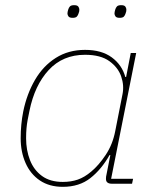

<svg xmlns="http://www.w3.org/2000/svg" viewBox="-20 -711 607 743"><path d="M491 0H413Q402 0 396 -4.5Q390 -9 390 -19Q390 -24 390.5 -27.5Q391 -31 392 -35L407 -111H404Q373 -56 330 -22Q287 12 223 12Q171 12 134.5 -12.5Q98 -37 79 -80Q60 -123 60 -176Q60 -203 62.5 -229Q65 -255 70 -280Q84 -348 115.5 -402Q147 -456 196 -487Q245 -518 309 -518Q373 -518 412.5 -489Q452 -460 465 -413H468L486 -506H507L410 -19H495ZM223 -7Q255 -7 281 -16Q307 -25 333 -47Q362 -71 389 -111.5Q416 -152 426 -204L454 -346Q461 -380 449 -415Q437 -450 403 -474.5Q369 -499 309 -499Q223 -499 168.5 -440Q114 -381 94 -282L87 -247Q84 -231 82.5 -214Q81 -197 81 -176Q81 -130 96 -91.5Q111 -53 142.5 -30Q174 -7 223 -7ZM261 -642Q249 -642 245 -647.5Q241 -653 241 -659Q241 -663 242 -666.5Q243 -670 244 -674Q246 -681 250.5 -686Q255 -691 267 -691Q279 -691 283 -685.5Q287 -680 287 -674Q287 -670 286.5 -667Q286 -664 284 -659Q282 -652 277.5 -647Q273 -642 261 -642ZM443 -642Q431 -642 427 -647.5Q423 -653 423 -659Q423 -663 424 -666.5Q425 -670 426 -674Q428 -681 432.5 -686Q437 -691 449 -691Q461 -691 465 -685.5Q469 -680 469 -674Q469 -670 468.5 -667Q468 -664 466 -659Q464 -652 459.5 -647Q455 -642 443 -642Z"/></svg>

Font: IBM Plex Sans Thin
Style: Italic
Weight: 250
Italic angle: -11.31°
Designer: Mike Abbink, Paul van der Laan, Pieter van Rosmalen
Foundry: Bold Monday
Version: Version 3.201